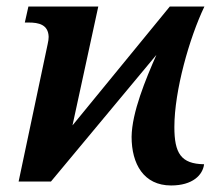

<svg xmlns="http://www.w3.org/2000/svg" viewBox="-20 -556 681 588"><path d="M504 12C570 12 601 -20 605 -53C534 -54 514 -87 514 -167C514 -278 560 -440 606 -536H500L202 -172L281 -536H67L56 -487H68C98 -487 128 -481 129 -443C129 -437 128 -430 126 -421L37 0H136L459 -388C426 -313 384 -212 383 -137C383 -54 420 12 504 12Z"/></svg>

Font: Noto Serif SemiBold
Style: Italic
Weight: 600
Italic angle: -12°
Designer: Monotype Design Team
Foundry: Monotype Imaging Inc.
Version: Version 2.014